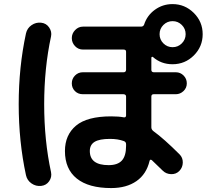

<svg xmlns="http://www.w3.org/2000/svg" viewBox="-20 -870 1040 957"><path d="M794.4 -653.8Q813.5 -634.8 840.3 -634.8Q867.2 -634.8 886.2 -653.8Q905.3 -672.9 905.3 -699.7Q905.3 -726.6 886.2 -745.6Q867.2 -764.6 840.3 -764.6Q813.5 -764.6 794.4 -745.6Q775.4 -726.6 775.4 -699.7Q775.4 -672.9 794.4 -653.8ZM608.4 -142.6V-151.4Q608.4 -163.1 596.7 -167Q567.4 -177.7 528.3 -177.7Q475.6 -177.7 451.7 -163.1Q427.7 -148.4 427.7 -117.2Q427.7 -46.9 521.5 -46.9Q566.4 -46.9 587.4 -69.8Q608.4 -92.8 608.4 -142.6ZM839.8 -849.6Q901.4 -849.6 945.8 -805.7Q990.2 -761.7 990.2 -699.7Q990.2 -637.7 946.3 -593.8Q902.3 -549.8 839.8 -549.8Q783.2 -549.8 742.2 -585.9Q740.2 -587.9 737.3 -586.4Q734.4 -585 734.4 -582V-521.5Q734.4 -510.7 746.1 -509.8H856.4Q878.9 -509.8 895 -493.7Q911.1 -477.5 911.1 -454.6Q911.1 -431.6 894.5 -416Q877.9 -400.4 856.4 -400.4H746.1Q734.4 -400.4 734.4 -388.7V-235.4Q734.4 -224.6 744.1 -216.8Q796.9 -178.7 875 -100.6Q891.6 -84 891.1 -59.6Q890.6 -35.2 874 -18.1Q857.4 -1 832.5 -2Q807.6 -2.9 791 -19.5Q761.7 -47.9 737.3 -71.3Q728.5 -78.1 725.6 -68.4Q710 -2 660.2 32.7Q610.4 67.4 534.2 67.4Q421.9 67.4 362.8 20Q303.7 -27.3 303.7 -117.2Q303.7 -197.3 358.9 -243.7Q414.1 -290 534.2 -290Q572.3 -290 596.7 -285.2Q607.4 -283.2 608.4 -293.9V-388.7Q608.4 -399.4 595.7 -400.4H392.6Q369.1 -400.4 353.5 -416Q337.9 -431.6 337.9 -454.6Q337.9 -477.5 354 -493.7Q370.1 -509.8 392.6 -509.8H595.7Q607.4 -509.8 608.4 -521.5V-612.3Q608.4 -623 595.7 -623H393.6Q370.1 -623 354 -640.1Q337.9 -657.2 337.9 -680.2Q337.9 -703.1 354.5 -720.2Q371.1 -737.3 393.6 -737.3H682.6Q694.3 -737.3 698.2 -747.1Q712.9 -793 752 -821.3Q791 -849.6 839.8 -849.6ZM185.5 56.6Q159.2 59.6 137.2 44.4Q115.2 29.3 109.4 2.9Q73.2 -165 73.2 -350.1Q73.2 -535.2 109.4 -703.1Q115.2 -729.5 137.2 -744.6Q159.2 -759.8 185.5 -756.8Q210.9 -753.9 225.1 -732.9Q239.3 -711.9 234.4 -688.5Q200.2 -530.3 200.2 -350.1Q200.2 -169.9 234.4 -11.7Q239.3 12.7 225.1 33.2Q210.9 53.7 185.5 56.6Z"/></svg>

Font: Rounded-X Mgen+ 1m bold
Style: Bold
Weight: 700
Designer: [Source Han Sans]
Ryoko NISHIZUKA  (kana & ideographs); Paul D. Hunt (Latin, Greek & Cyrillic); Wenlong ZHANG  (bopomofo
Version: Version 1.059.20150602